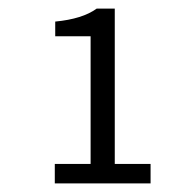

<svg xmlns="http://www.w3.org/2000/svg" viewBox="-20 -770 453 445"><path d="M108 -686H190V-390H107V-345H329V-390H246V-750H204Q171 -726 108 -720Z"/></svg>

Font: Glegoo
Style: Regular
Weight: 400
Version: Version 2.0.1; ttfautohint (v0.9) -r 48 -G 60